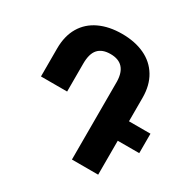

<svg xmlns="http://www.w3.org/2000/svg" viewBox="-167 -924 1086 1089"><g transform="rotate(30 376.0 -380.0)"><path d="M51.8 -503.4Q51.8 -585.4 85.9 -643.1Q120.1 -700.7 183.1 -730.2Q246.1 -759.8 330.6 -759.8Q415 -759.8 478.3 -730.2Q541.5 -700.7 576.4 -642.8Q611.3 -585 611.3 -503.4V-349.6H752V-222.2H611.3V0H439.5V-511.2Q436.5 -627.9 330.6 -627.9Q276.9 -627.9 250 -598.1Q223.1 -568.4 223.1 -503.4V-320.3H51.8Z"/></g></svg>

Font: Mardoto Black
Style: Regular
Weight: 900
Designer: Christian Robertson, Vahan Hovhannisyan
Foundry: Google
Version: Version 1.000